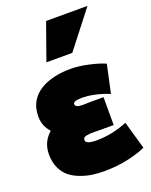

<svg xmlns="http://www.w3.org/2000/svg" viewBox="-167 -962 860 1094"><g transform="rotate(-20 263.0 -415.0)"><path d="M291 -136Q382 -136 478 -174L526 -6Q487 13 418.5 28.5Q350 44 273 44Q236 44 202 39.5Q168 35 131 21.5Q94 8 67.5 -13Q41 -34 24 -70Q7 -106 7 -153Q7 -229 63 -277Q24 -319 24 -377Q24 -404 30 -428Q49 -497 118 -533.5Q187 -570 290 -570Q338 -570 398.5 -556.5Q459 -543 494 -527L457 -357Q394 -383 329 -391Q307 -393 299 -393Q240 -393 240 -374Q240 -366 246 -361Q252 -356 263.5 -354.5Q275 -353 284 -353Q293 -353 307 -353.5Q321 -354 324 -354H411V-185H322Q319 -185 300 -185.5Q281 -186 272.5 -185.5Q264 -185 250.5 -183Q237 -181 231 -175.5Q225 -170 225 -161Q225 -136 291 -136ZM330 -652H173L252 -874H503Z"/></g></svg>

Font: Repo
Style: ExtraBlack
Weight: 1000
Designer: Stefan Peev
Foundry: Context Ltd
Version: Version 001.000